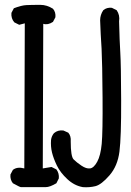

<svg xmlns="http://www.w3.org/2000/svg" viewBox="-20 -772 540 790"><path d="M66 -2Q62 -2 33 -18Q21 -33 23 -54L33 -73Q51 -87 80 -79L82 -676L59 -670L39 -680Q25 -696 27 -719L37 -738Q68 -750 88.5 -751Q109 -752 146 -752Q173 -752 198 -736Q210 -722 208 -701L198 -682Q177 -668 158 -674L156 -79L192 -85L212 -75Q224 -59 222 -38L212 -18Q185 -2 168 -2ZM321 -2Q286 -8 257 -35Q228 -62 214 -91Q200 -120 194 -144.5Q188 -169 190 -196Q192 -212 202 -224Q218 -238 241 -235L261 -226Q273 -212 271 -190Q271 -128 283 -116Q295 -104 315 -90.5Q335 -77 350.5 -79Q366 -81 380 -106.5Q394 -132 398.5 -180Q403 -228 402 -370.5Q401 -513 398 -571Q394 -630 392 -688Q392 -711 405 -730Q419 -742 440 -740L460 -730Q474 -710 470 -684Q472 -602 475 -554.5Q478 -507 478.5 -357.5Q479 -208 471.5 -148.5Q464 -89 430.5 -50.5Q397 -12 372.5 -6Q348 0 321 -2Z"/></svg>

Font: NaniFont Regular
Style: Regular
Weight: 400
Designer: Nanigashitei
Version: Version 1.036